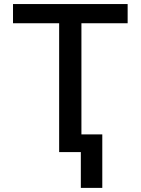

<svg xmlns="http://www.w3.org/2000/svg" viewBox="-20 -747 691 943"><path d="M43.9 -632.8V-727.1H606.9V-632.8H379.9V-86.9H482.4V175.8H377V0H270.5V-632.8Z"/></svg>

Font: Interop Med
Style: Regular
Weight: 500
Designer: Rasmus Andersson, Google, Jang Haemin
Foundry: jhaemin
Version: Version 1.007